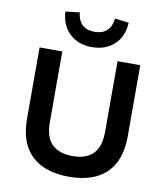

<svg xmlns="http://www.w3.org/2000/svg" viewBox="-101 -1031 970 1123"><g transform="rotate(10 384.5 -469.0)"><path d="M385 10Q240 10 162.5 -64Q85 -138 85 -282V-705H220V-286Q220 -196 262 -154.5Q304 -113 385 -113Q466 -113 507 -155Q548 -197 548 -286V-705H683V-282Q683 -138 606 -64Q529 10 385 10ZM385 -760Q305 -760 253.5 -807.5Q202 -855 197 -938L281 -948Q285 -903 310.5 -877Q336 -851 384 -851Q434 -851 460 -877Q486 -903 490 -948L573 -938Q569 -855 517.5 -807.5Q466 -760 385 -760Z"/></g></svg>

Font: Nunito Sans 8pt
Style: Bold
Weight: 700
Version: Version 3.101;gftools[0.9.27]